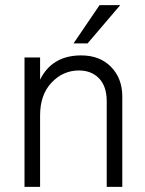

<svg xmlns="http://www.w3.org/2000/svg" viewBox="-20 -732 569 752"><path d="M451 -712H370L268 -562H323ZM137 -507H76V0H137V-280C137 -334 152 -376.8 182 -408.5C212 -440.2 247.7 -456 289 -456C321.7 -456 348 -445.7 368 -425C388 -404.3 398 -374.3 398 -335V0H459V-354C459 -401.3 444.3 -440 415 -470C385.7 -500 346.7 -515 298 -515C222 -515 168.3 -483.3 137 -420Z"/></svg>

Font: Hind Light
Style: Regular
Weight: 300
Designer: Manushi Parikh, Satya Rajpurohit
Foundry: Indian Type Foundry
Version: Version 1.201;PS 1.0;hotconv 1.0.78;makeotf.lib2.5.61930; tt